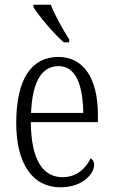

<svg xmlns="http://www.w3.org/2000/svg" viewBox="-20 -786 479 816"><path d="M251 -606H274V-619C249 -657 213 -721 196 -766H122V-756C143 -721 209 -642 251 -606ZM237 10C333 10 380 -49 380 -85C380 -100 373 -109 365 -113C345 -71 307 -33 246 -33C162 -33 112 -107 111 -267H396V-298C396 -455 334 -544 228 -544C114 -544 49 -451 49 -263C49 -89 119 10 237 10ZM334 -306H112C117 -431 153 -505 229 -505C303 -505 332 -424 334 -306Z"/></svg>

Font: Noto Serif Georgian Condensed Light
Style: Regular
Weight: 300
Width: 3
Designer: Monotype Design Team, Akaki Razmadze
Foundry: Google LLC
Version: Version 2.003